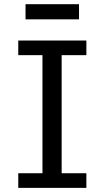

<svg xmlns="http://www.w3.org/2000/svg" viewBox="-20 -909 516 929"><path d="M397.9 -712.9V-642.1H278.3V-70.8H397.9V0H68.4V-70.8H185.5V-642.1H68.4V-712.9ZM103.5 -888.7H362.3V-815.4H103.5Z"/></svg>

Font: Andika New Basic
Style: Regular
Weight: 400
Designer: Victor Gaultney, Annie Olsen, Julie Remington, Don Collingsworth, Eric Hays
Foundry: SIL International
Version: Version 5.500